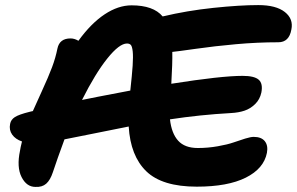

<svg xmlns="http://www.w3.org/2000/svg" viewBox="-20 -754 1174 759"><path d="M120.1 -15.1Q85 -15.1 65.2 -54.2Q45.4 -93.3 59.1 -158.2Q60.5 -168.9 66.9 -194.8Q41 -203.6 28.1 -221.9Q15.1 -240.2 20 -264.2Q22.9 -280.8 38.6 -291Q54.2 -301.3 97.2 -312Q99.1 -312.5 103.5 -313.5Q107.9 -314.5 109.9 -314.9Q118.2 -334 145 -392.6Q171.9 -451.2 185.8 -488.3Q199.7 -525.4 207 -562Q215.3 -602.1 258.8 -602.1Q274.4 -602.1 290 -592.8Q339.8 -661.6 393.6 -697.3Q447.3 -732.9 500 -732.9Q586.4 -732.9 623 -689Q718.8 -711.9 823.5 -722.9Q928.2 -733.9 1001 -733.9Q1071.3 -733.9 1106 -706.5Q1140.6 -679.2 1131.8 -637.2Q1123 -586.9 1080.1 -586.9Q997.6 -586.9 913.3 -579.3Q829.1 -571.8 753.7 -561Q678.2 -550.3 661.1 -548.8Q662.1 -505.9 657.2 -422.9Q854.5 -454.1 939 -454.1Q985.8 -454.1 1002.9 -438.7Q1020 -423.3 1013.2 -388.2Q1007.3 -360.8 988.5 -342.5Q969.7 -324.2 946.3 -316.4Q922.9 -308.6 893.1 -307.1Q771 -300.3 651.9 -282.2Q658.2 -226.6 684.3 -197.8Q710.4 -168.9 762.2 -168.9Q802.2 -168.9 840.8 -175.8Q879.4 -182.6 903.1 -190.9Q926.8 -199.2 949 -206.1Q971.2 -212.9 982.9 -212.9Q1013.2 -212.9 1026.9 -195.8Q1040.5 -178.7 1035.2 -149.9Q1022.9 -87.4 951.7 -51.8Q880.4 -16.1 757.8 -16.1Q621.1 -16.1 558.3 -76.9Q495.6 -137.7 488.8 -253.9Q435.5 -243.7 351.3 -226.3Q267.1 -209 234.9 -203.1Q206.1 -125 189 -73.2Q178.7 -42 162.6 -27.8Q146.5 -13.7 120.1 -15.1ZM481.9 -582Q451.7 -582 404.3 -522.9Q356.9 -463.9 304.2 -358.9Q335.4 -365.7 495.1 -396Q502 -458 504.4 -494.6Q506.8 -531.2 504.6 -550.8Q502.4 -570.3 497.3 -576.2Q492.2 -582 481.9 -582Z"/></svg>

Font: Shantell Sans Bouncy
Style: Bold Italic
Weight: 700
Italic angle: -11.31°
Designer: Stephen Nixon, Anya Danilova, Shantell Martin
Foundry: Arrow Type
Version: Version 1.006;[9816181b4]